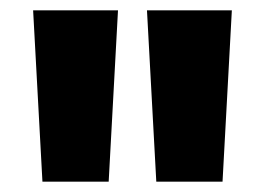

<svg xmlns="http://www.w3.org/2000/svg" viewBox="-20 -720 512 371"><path d="M62 -369 44 -700H208L190 -369ZM282 -369 264 -700H428L410 -369Z"/></svg>

Font: Geologica Cursive ExtraBold
Style: Regular
Weight: 800
Designer: Sindre Bremnes, Frode Helland
Foundry: Monokrom Skriftforlag AS
Version: Version 1.010;gftools[0.9.28]